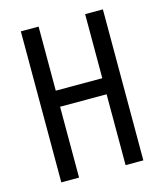

<svg xmlns="http://www.w3.org/2000/svg" viewBox="-108 -795 749 877"><g transform="rotate(-15 266.5 -357.0)"><path d="M461 0V-714H377V-411H157V-714H73V0H157V-335H377V0Z"/></g></svg>

Font: Noto Sans Telugu ExtraCondensed
Style: Regular
Weight: 400
Width: 2
Designer: Jelle Bosma - Monotype Design Team
Foundry: Monotype Imaging Inc.
Version: Version 2.005